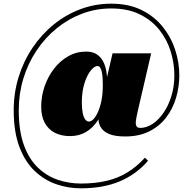

<svg xmlns="http://www.w3.org/2000/svg" viewBox="-20 -810 1049 1044"><path d="M419 214Q350.5 214 285.5 191.5Q220.5 169 168.2 119.2Q116 69.5 85.2 -12Q54.5 -93.5 54.5 -211Q54.5 -305 81.2 -391.2Q108 -477.5 156.8 -550Q205.5 -622.5 271.8 -676.5Q338 -730.5 417.5 -760.2Q497 -790 585 -790Q680 -790 749.8 -755.5Q819.5 -721 865 -664Q910.5 -607 932.8 -538.2Q955 -469.5 955 -401Q955 -337.5 937.2 -277.8Q919.5 -218 883.2 -170.8Q847 -123.5 791.8 -95.8Q736.5 -68 661 -68Q605 -68 573.8 -81.2Q542.5 -94.5 529.2 -115.8Q516 -137 515.5 -162Q515 -187 520 -210L592 -520H802L729 -205.5Q726 -191 723 -177.5Q720 -164 718.8 -152.5Q717.5 -141 719 -132.5Q720.5 -124 726.2 -119.2Q732 -114.5 743 -114.5Q776.5 -114.5 809.2 -136Q842 -157.5 869 -196.5Q896 -235.5 912 -287.8Q928 -340 928 -401Q928 -466 908.2 -530.2Q888.5 -594.5 846.5 -647.5Q804.5 -700.5 739.5 -732.2Q674.5 -764 584.5 -764Q501.5 -764 426.2 -735.5Q351 -707 288 -655.8Q225 -604.5 178.8 -535.2Q132.5 -466 107.2 -383.5Q82 -301 82 -211Q82 -97.5 110 -21Q138 55.5 186.2 101.5Q234.5 147.5 294.8 167.8Q355 188 419 188Q498 188 560.2 173.2Q622.5 158.5 673.2 127.2Q724 96 768 47.5L785 64Q722 137.5 631.8 175.8Q541.5 214 419 214ZM361 -70Q313 -70 277.8 -88.2Q242.5 -106.5 223.2 -142.2Q204 -178 204 -230Q204 -286.5 222.2 -339.8Q240.5 -393 273.5 -436Q306.5 -479 351 -504.2Q395.5 -529.5 448.5 -529.5Q483.5 -529.5 506 -514.8Q528.5 -500 541 -475.5Q553.5 -451 558.5 -421Q563.5 -391 563.5 -360Q563.5 -299.5 550.2 -246.5Q537 -193.5 511 -154Q485 -114.5 447.5 -92.2Q410 -70 361 -70ZM464 -149Q475.5 -149 488.5 -162.5Q501.5 -176 513 -201.8Q524.5 -227.5 531.8 -264Q539 -300.5 539 -346Q539 -362 538.2 -380Q537.5 -398 534.5 -414.2Q531.5 -430.5 525.8 -440.8Q520 -451 510.5 -451Q498 -451 483.5 -437.5Q469 -424 455.5 -398Q442 -372 433.5 -335.2Q425 -298.5 425 -252Q425 -218.5 429.8 -195.5Q434.5 -172.5 443.2 -160.8Q452 -149 464 -149Z"/></svg>

Font: Bodoni Moda 9pt Black
Style: Regular
Weight: 900
Designer: Owen Earl
Foundry: indestructible type
Version: Version 2.005